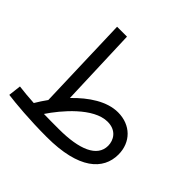

<svg xmlns="http://www.w3.org/2000/svg" viewBox="-176 -888 1082 1082"><g transform="rotate(45 365.0 -347.0)"><path d="M332 13C588 13 688 -82 688 -203C688 -301 619 -370 518 -370C431 -370 343 -312 269 -235L252 -707H173L191 -141C174 -118 159 -94 145 -71C99 -74 60 -77 24 -82L15 -6C75 2 195 13 332 13ZM514 -291C584 -291 612 -241 612 -197C612 -109 512 -67 349 -67C304 -67 265 -67 229 -68C283 -149 402 -291 514 -291Z"/></g></svg>

Font: Noto Sans Arabic UI SmCn
Style: Regular
Weight: 400
Width: 4
Designer: Monotype Design Team, Nadine Chahine and Nizar Qandah
Foundry: Monotype Imaging Inc.
Version: Version 2.010